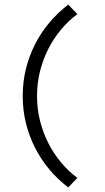

<svg xmlns="http://www.w3.org/2000/svg" viewBox="-20 -757 461 846"><path d="M143.1 -334Q143.1 -278.8 155.8 -227.1Q168.5 -175.3 191.7 -128.9Q214.8 -82.5 247.6 -43Q280.3 -3.4 320.8 26.9L280.8 68.8Q235.4 34.7 198.2 -9.5Q161.1 -53.7 134.8 -105.2Q108.4 -156.7 94.2 -214.4Q80.1 -272 80.1 -334Q80.1 -396 94.2 -453.6Q108.4 -511.2 134.8 -562.7Q161.1 -614.3 198.2 -658.2Q235.4 -702.1 280.8 -736.8L320.8 -694.8Q280.3 -664.6 247.6 -625Q214.8 -585.4 191.7 -539.1Q168.5 -492.7 155.8 -440.9Q143.1 -389.2 143.1 -334Z"/></svg>

Font: Syncopate
Style: Regular
Weight: 300
Width: 7
Designer: Astigmatic (AOETI)
Foundry: Astigmatic (AOETI)
Version: Version 001.000